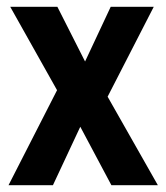

<svg xmlns="http://www.w3.org/2000/svg" viewBox="-20 -542 487 562"><path d="M5 0 147 -278 10 -522H148L229 -362L304 -522H430L295 -259L442 0H306L215 -171L135 0Z"/></svg>

Font: Radio Canada Condensed SemiBold
Style: Regular
Weight: 600
Width: 3
Designer: Charles Daoud, Etienne Aubert Bonn, Alexandre Saumier Demers, Jacques Le Bailly
Foundry: Radio-Canada
Version: Version 2.104; ttfautohint (v1.8.4.7-5d5b);gftools[0.9.28.de